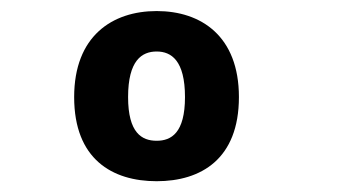

<svg xmlns="http://www.w3.org/2000/svg" viewBox="-20 -792 660 356"><path d="M423 -612C423 -725 353 -771.5 270.5 -771.5C188 -771.5 117.5 -725 117.5 -612C117.5 -497 188 -456 270.5 -456C352.5 -456 423 -497 423 -612ZM217.5 -612C217.5 -680 243 -696.5 270.5 -696.5C297.5 -696.5 323 -680 323 -612C323 -545.5 297.5 -531 270.5 -531C243 -531 217.5 -545.5 217.5 -612Z"/></svg>

Font: Monaspace Argon ExtraBold
Style: Bold
Weight: 800
Designer: Riley Cran & the Lettermatic Team
Foundry: Lettermatic
Version: Version 1.000 (Monaspace Argon)